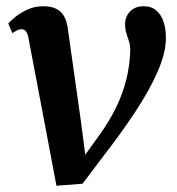

<svg xmlns="http://www.w3.org/2000/svg" viewBox="-20 -584 567 614"><path d="M71.5 -460Q69 -475.5 63.5 -483Q58 -490.5 49.5 -490.5Q40 -490.5 33 -486.2Q26 -482 19.5 -478L6.5 -509Q11.5 -515 26.8 -528Q42 -541 65.8 -552.5Q89.5 -564 118 -564Q144.5 -564 160.5 -555.5Q176.5 -547 185 -531.8Q193.5 -516.5 196.5 -495L238.5 -198L259 -41L222.5 -47.5L300 -155Q331 -198.5 351.8 -241.5Q372.5 -284.5 383.8 -329.2Q395 -374 396.5 -420.5Q397 -437 392.8 -450.5Q388.5 -464 384.2 -477.5Q380 -491 380 -505.5Q380 -531 396 -547.5Q412 -564 439 -564Q464.5 -564 480.2 -550.2Q496 -536.5 503.2 -513.8Q510.5 -491 510.5 -464.5Q511 -416.5 484.5 -355.8Q458 -295 412.2 -225.8Q366.5 -156.5 308.5 -82L244 3.5L160.5 10L126.5 -170Z"/></svg>

Font: Merriweather 28pt SemiBold
Style: Italic
Weight: 600
Italic angle: -7.8°
Version: Version 2.101